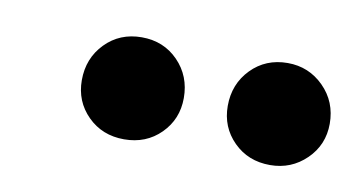

<svg xmlns="http://www.w3.org/2000/svg" viewBox="-32 -755 448 241"><g transform="rotate(10 192.5 -634.0)"><path d="M134 -569Q106 -569 87.5 -587.5Q69 -606 69 -633Q69 -661 87.5 -680Q106 -699 134 -699Q162 -699 180.5 -680Q199 -661 199 -633Q199 -606 180.5 -587.5Q162 -569 134 -569ZM320 -569Q292 -569 273.5 -587.5Q255 -606 255 -633Q255 -661 273.5 -680Q292 -699 320 -699Q347 -699 366 -680Q385 -661 385 -633Q385 -606 366 -587.5Q347 -569 320 -569Z"/></g></svg>

Font: DM Sans 16pt ExtraBold
Style: Italic
Weight: 800
Italic angle: -10°
Version: Version 4.004;gftools[0.9.30]